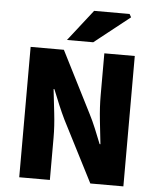

<svg xmlns="http://www.w3.org/2000/svg" viewBox="-58 -906 783 955"><g transform="rotate(5 334.0 -428.5)"><path d="M74 0V-651H240L395 -345Q412 -312 427.5 -274.5Q443 -237 458 -199H462Q456 -252 449 -317.5Q442 -383 442 -441V-651H594V0H429L273 -305Q257 -338 241 -376Q225 -414 210 -452H206Q212 -398 219.5 -333.5Q227 -269 227 -210V0ZM251 -701 373 -857H550L559 -841L382 -701Z"/></g></svg>

Font: Source Sans 3 ExtraBold
Style: Regular
Weight: 800
Designer: Paul D. Hunt
Foundry: Adobe
Version: Version 3.052;hotconv 1.1.0;makeotfexe 2.6.0